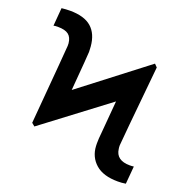

<svg xmlns="http://www.w3.org/2000/svg" viewBox="-132 -861 970 995"><g transform="rotate(20 353.0 -363.5)"><path d="M621.8 9.9Q541.5 9.9 499.1 -27.3Q456.7 -64.6 453.5 -124.3L453.1 -138.8Q453.1 -150.2 454 -166.7Q454.9 -183.2 457.4 -205.3L471.9 -376.8L118.6 -110.1L101.6 -124.3Q138.1 -552.2 138.1 -561.8Q138.1 -568.9 137.8 -575.6Q134.6 -607.6 115.9 -622.3Q97.3 -637.1 56.1 -637.1Q42.3 -637.1 33 -634.9L41.2 -734.4Q51.5 -735.8 64.6 -736.5Q77.8 -737.2 87.4 -737.2Q166.2 -737.2 206 -702.4Q245.7 -667.6 251.4 -599.1Q252.8 -585.2 252.8 -570.3Q252.8 -556.5 235.8 -354L594.8 -630L610.1 -614.3Q567.8 -182.9 567.8 -169.7Q567.8 -158 569.2 -150.9Q576.3 -89.8 652.3 -89.8Q657.3 -89.8 663.4 -90.2Q669.4 -90.6 674 -91.3L665.5 6.4Q655.5 8.2 643.3 9.1Q631 9.9 621.8 9.9Z"/></g></svg>

Font: Linik Sans SemiBold
Style: Regular
Weight: 600
Designer: Rasmus Andersson (font), Cristiano Sobral (main changes)
Foundry: rsms
Version: Version 3.018;June 1, 2022;FontCreator 14.0.0.2814 64-bit; t